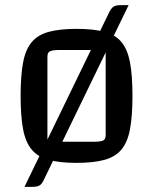

<svg xmlns="http://www.w3.org/2000/svg" viewBox="-20 -622 594 745"><path d="M277 10Q212 10 169.5 -1.5Q127 -13 103 -41.5Q79 -70 69.5 -121Q60 -172 60 -250Q60 -328 69.5 -379Q79 -430 103 -458.5Q127 -487 169.5 -498.5Q212 -510 277 -510Q343 -510 385.5 -498.5Q428 -487 451.5 -458.5Q475 -430 484.5 -379.5Q494 -329 494 -250Q494 -172 484.5 -121Q475 -70 451 -41.5Q427 -13 384.5 -1.5Q342 10 277 10ZM164 -72H342Q371 -72 380.5 -77Q390 -82 390 -97V-428H212Q184 -428 174 -423Q164 -418 164 -403ZM149 78Q142 93 132.5 98Q123 103 106 103H75L405 -577Q413 -592 422 -597Q431 -602 448 -602H479Z"/></svg>

Font: Changa
Style: Regular
Weight: 400
Designer: Eduardo Rodriguez Tunni
Foundry: Eduardo Rodriguez Tunni
Version: Version 3.003